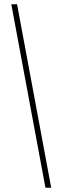

<svg xmlns="http://www.w3.org/2000/svg" viewBox="-20 -760 293 900"><path d="M33 -740H60L220 120H193Z"/></svg>

Font: Encode Sans Compressed
Style: Thin
Weight: 100
Designer: Pablo Impallari, Andres Torresi
Foundry: Pablo Impallari, Andres Torresi
Version: Version 1.000; ttfautohint (v1.00) -l 8 -r 50 -G 200 -x 14 -